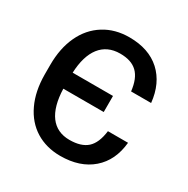

<svg xmlns="http://www.w3.org/2000/svg" viewBox="-165 -866 998 1021"><g transform="rotate(30 334.0 -356.0)"><path d="M492.7 -231C486.3 -179.7 470.7 -143.6 446.3 -121.6C421.9 -99.6 385.7 -88.4 337.9 -88.4C235.8 -88.4 178.7 -164.1 174.3 -308.1H422.4V-406.7H174.8C180.2 -543.5 238.3 -621.1 343.3 -621.1C435.5 -621.1 481.9 -577.1 493.7 -475.6H616.7C608.9 -552.2 581.1 -612.3 533.7 -655.8C485.8 -699.2 422.4 -720.7 343.3 -720.7C284.7 -720.7 233.4 -707 189 -679.2C144.5 -651.4 110.4 -612.3 86.4 -561C62.5 -509.8 50.8 -450.7 50.8 -383.3V-323.2C51.3 -255.9 63 -196.8 86.9 -146.5C133.8 -45.4 224.1 9.8 337.9 9.8C418.5 9.8 483.4 -11.7 532.2 -54.2C581.1 -96.7 608.9 -155.3 616.2 -231Z"/></g></svg>

Font: Roboto Medium
Style: Regular
Weight: 500
Designer: Google
Version: Version 2.137; 2017